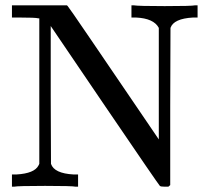

<svg xmlns="http://www.w3.org/2000/svg" viewBox="-20 -703 790 723"><path d="M265 0Q252 -3 150 -3Q46 -3 33 0H25V-46H42Q110 -50 125 -80L128 -86V-634H124Q114 -637 52 -637H25V-683H232L235 -680Q237 -679 322.5 -553.5Q408 -428 493 -303L578 -178V-598Q559 -634 492 -637H475V-683H483Q501 -680 600 -680Q702 -680 715 -683H724V-637H707Q634 -633 622 -598L621 -302V-6L614 0H600Q585 0 582 -3Q576 -9 376 -303Q176 -597 171 -605V-345L172 -86Q184 -50 257 -46H274V0Z"/></svg>

Font: MathJax_Main
Style: Regular
Weight: 400
Version: Version 1.1